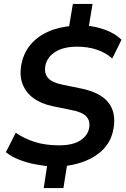

<svg xmlns="http://www.w3.org/2000/svg" viewBox="-20 -840 640 975"><path d="M202 115 222 -16 247 6Q204 3 159.5 -5.5Q115 -14 76 -29.5Q37 -45 10 -67L60 -166Q101 -137 155.5 -119.5Q210 -102 280 -102Q351 -102 389 -127.5Q427 -153 433 -192Q439 -227 417.5 -249.5Q396 -272 339 -282L246 -301Q190 -313 151.5 -340.5Q113 -368 96 -409.5Q79 -451 87 -504Q97 -566 132 -609.5Q167 -653 223 -678.5Q279 -704 352 -709L329 -694L350 -820H450L429 -694L412 -710Q464 -707 514.5 -688.5Q565 -670 597 -638L550 -543Q518 -572 472.5 -587.5Q427 -603 372 -603Q302 -603 260 -576Q218 -549 210 -504Q204 -467 224 -444Q244 -421 297 -410L390 -391Q489 -371 529.5 -320.5Q570 -270 557 -190Q544 -106 474.5 -56Q405 -6 300 4L323 -17L302 115Z"/></svg>

Font: Mulish ExtraLight
Style: Italic
Weight: 200
Italic angle: -9°
Designer: Vernon Adams
Foundry: Vernon Adams
Version: Version 3.603